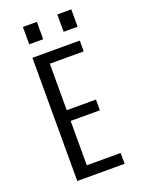

<svg xmlns="http://www.w3.org/2000/svg" viewBox="-161 -948 772 1025"><g transform="rotate(-20 225.0 -436.0)"><path d="M94.5 0V-700H363.5V-638.5H171V-374.5H337V-313.5H171V-61.5H363.5V0ZM103 -872H182.5V-773.5H103ZM298.5 -872H378V-773.5H298.5Z"/></g></svg>

Font: Trispace Condensed Light
Style: Regular
Weight: 300
Width: 3
Designer: Tyler Finck
Foundry: Etcetera Type Company
Version: Version 1.210; ttfautohint (v1.8.3)